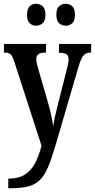

<svg xmlns="http://www.w3.org/2000/svg" viewBox="-20 -770 505 1022"><path d="M24 181Q78 181 112 159.5Q146 138 166.5 99Q187 60 201 6L57 -439Q47 -471 36.5 -480.5Q26 -490 5 -490H1V-536H225V-490H221Q194 -490 183.5 -480.5Q173 -471 173 -457Q173 -445 176.5 -429.5Q180 -414 186 -395L232 -236Q245 -192 252.5 -157Q260 -122 263 -98Q271 -149 286 -205L335 -399Q339 -412 342 -427Q345 -442 345 -455Q345 -475 333.5 -481.5Q322 -488 298 -489L294 -490V-536H465V-490H462Q439 -490 425.5 -476Q412 -462 399 -418L278 -5Q257 67 238.5 113Q220 159 195.5 185Q171 211 133 221.5Q95 232 36 232H24ZM331 -633Q310 -633 295 -646Q280 -659 280 -691Q280 -724 295 -737Q310 -750 331 -750Q349 -750 364 -737Q379 -724 379 -691Q379 -659 364 -646Q349 -633 331 -633ZM172 -633Q153 -633 138.5 -646Q124 -659 124 -691Q124 -724 138.5 -737Q153 -750 172 -750Q191 -750 206.5 -737Q222 -724 222 -691Q222 -659 206.5 -646Q191 -633 172 -633Z"/></svg>

Font: Noto Serif Khmer ExtraCondensed SemiBold
Style: Regular
Weight: 600
Width: 2
Designer: Danh Hong and the Monotype Design Team
Foundry: Monotype Imaging Inc.
Version: Version 2.004; ttfautohint (v1.8.4.7-5d5b)